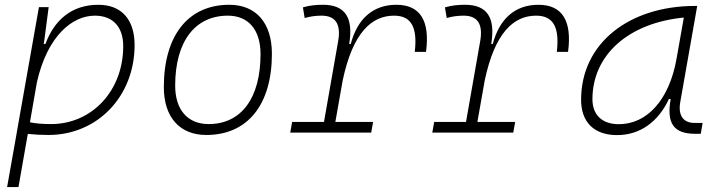

<svg xmlns="http://www.w3.org/2000/svg" viewBox="-20 -547 2970 792"><path d="M56.2 224.6 94.7 5.4C123 8.3 151.4 9.8 179.7 9.8C382.3 9.8 535.2 -149.9 535.2 -361.3C535.2 -467.3 480.5 -527.3 385.7 -527.3C272.5 -527.3 202.6 -460.9 167.5 -365.7H160.2L162.1 -375.5L180.7 -517.6H140.6L49.3 -1.5L48.3 -0.5C48.8 -0.5 48.8 -0.5 49.3 -0.5L9.3 224.6ZM103.5 -42.5 132.3 -208C175.8 -399.9 278.8 -482.4 371.1 -482.4C445.3 -482.4 488.3 -436.5 488.3 -356.4C488.3 -173.3 359.9 -35.2 190.4 -35.2C155.3 -35.2 124.5 -38.1 103.5 -42.5Z M831.1 9.8C1001 9.8 1101.6 -114.7 1101.6 -325.2C1101.6 -452.6 1036.1 -527.3 925.8 -527.3C756.3 -527.3 655.8 -400.9 655.8 -187.5C655.8 -63.5 721.2 9.8 831.1 9.8ZM840.8 -35.2C753.9 -35.2 702.6 -94.2 702.6 -193.8C702.6 -375 783.7 -482.4 919.9 -482.4C1005.4 -482.4 1054.7 -423.3 1054.7 -323.7C1054.7 -142.1 975.1 -35.2 840.8 -35.2Z M1177.2 0H1511.2L1519 -43.9H1363.3L1393.6 -215.3C1435.5 -413.6 1513.7 -482.4 1605.5 -482.4C1677.2 -482.4 1702.6 -433.6 1690.9 -333H1737.3C1754.4 -460.4 1713.9 -527.3 1615.2 -527.3C1518.1 -527.3 1454.1 -468.8 1426.8 -365.7H1420.4C1438.5 -474.1 1403.8 -527.3 1312.5 -527.3C1284.7 -527.3 1256.8 -524.9 1229.5 -516.6L1236.8 -472.7C1260.3 -479.5 1283.2 -482.4 1306.6 -482.4C1363.8 -482.4 1387.2 -447.8 1375 -377.9L1316.4 -43.9H1185.1Z M1763.2 0H2097.2L2105 -43.9H1949.2L1979.5 -215.3C2021.5 -413.6 2099.6 -482.4 2191.4 -482.4C2263.2 -482.4 2288.6 -433.6 2276.9 -333H2323.2C2340.3 -460.4 2299.8 -527.3 2201.2 -527.3C2104 -527.3 2040 -468.8 2012.7 -365.7H2006.3C2024.4 -474.1 1989.7 -527.3 1898.4 -527.3C1870.6 -527.3 1842.8 -524.9 1815.4 -516.6L1822.8 -472.7C1846.2 -479.5 1869.1 -482.4 1892.6 -482.4C1949.7 -482.4 1973.1 -447.8 1960.9 -377.9L1902.3 -43.9H1771Z M2525.4 10.3C2618.7 10.3 2694.8 -43 2739.3 -138.7H2746.6C2729 -39.6 2757.3 4.9 2847.7 4.9H2870.6L2878.4 -40H2844.2C2797.9 -40 2776.4 -71.8 2786.1 -126L2856 -522.5H2847.2C2577.1 -522.5 2377 -370.1 2377 -135.3C2377 -43 2430.7 10.3 2525.4 10.3ZM2532.7 -34.7C2464.4 -34.7 2423.8 -72.3 2423.8 -137.7C2423.8 -319.3 2570.8 -452.1 2800.8 -474.6L2771 -306.2C2740.7 -132.8 2647.5 -34.7 2532.7 -34.7Z"/></svg>

Font: Cascadia Code PL ExtraLight
Style: Italic
Weight: 200
Italic angle: -10°
Monospace: yes
Designer: Aaron Bell
Foundry: Saja Typeworks
Version: Version 2404.023